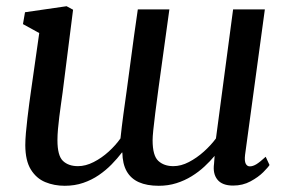

<svg xmlns="http://www.w3.org/2000/svg" viewBox="-20 -588 933 618"><path d="M181.5 -290.1Q179.2 -273 176.3 -253Q173.4 -233 170.9 -212.4Q168.4 -191.8 166.6 -172.4Q164.9 -153 164.9 -136.6Q164.9 -86.9 182.6 -70.1Q200.4 -53.2 231 -53.2Q255.7 -53.2 281.5 -66.4Q307.3 -79.5 329.8 -100Q352.3 -120.5 367.8 -142.5Q371.7 -179.3 377.1 -219.5Q382.5 -259.7 388 -297.9Q394.1 -342.2 399.9 -386.5Q405.6 -430.8 411.6 -473.7Q417.6 -516.7 423.6 -557.8H525.2Q514.2 -478.5 505.6 -415.9Q497 -353.3 490.4 -305.8Q483.9 -258.3 479.8 -224.6Q475.6 -190.8 473.4 -169.3Q471.2 -147.8 471.2 -136.6Q471.2 -86.9 489.6 -70.1Q507.9 -53.2 538.1 -53.2Q562.7 -53.2 588.1 -66.5Q613.6 -79.8 636.3 -100.2Q659 -120.6 675.1 -142.4L730.3 -557.8H832.5L768.8 -89.5Q766.5 -70 770.9 -61.2Q775.4 -52.5 784 -52.5Q793.9 -52.5 805.3 -59.4Q816.7 -66.4 835.2 -83.4L847.5 -56.9Q843.3 -49.8 827.4 -33.8Q811.4 -17.8 786.4 -4.3Q761.4 9.3 730.3 9.3Q695.2 9.3 679.8 -9.9Q664.4 -29 669 -61.5L670.8 -86.3Q656.5 -69.1 638 -51.9Q619.4 -34.6 596.8 -20.7Q574.2 -6.7 547.8 1.6Q521.5 10 490.8 10Q452.9 10 427.1 -1.5Q401.3 -12.9 387.8 -36.7Q374.4 -60.4 373.8 -97.1H372.5Q357.9 -78 339.4 -59Q321 -40.1 298.1 -24.4Q275.2 -8.7 247.9 0.6Q220.6 10 188.3 10Q154.4 10 125.6 -1.9Q96.9 -13.8 79.3 -42.3Q61.7 -70.7 61.4 -120.5Q61.4 -137.6 63.4 -160.4Q65.4 -183.2 68.3 -207.8Q71.2 -232.5 74.2 -255.1Q77.2 -277.7 79.6 -294.1L106.3 -481.6L53.9 -510.4L60.5 -548.6L194.3 -568L215.2 -556.7Z"/></svg>

Font: Merriweather 7pt Light
Style: Italic
Weight: 300
Italic angle: -7.8°
Designer: Eben Sorkin
Foundry: Eben Sorkin
Version: Version 2.200;gftools[0.9.31]